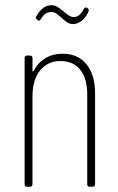

<svg xmlns="http://www.w3.org/2000/svg" viewBox="-20 -713 451 733"><path d="M136 -640Q131 -630 123 -637L120 -639Q114 -645 119 -651Q142 -693 176 -693Q188 -693 197 -688Q206 -683 222 -670Q224 -668 232 -661.5Q240 -655 247 -651.5Q254 -648 261 -648Q272 -648 281.5 -654.5Q291 -661 299 -678Q306 -688 313 -683L314 -682Q321 -677 318 -669Q307 -644 290.5 -632.5Q274 -621 259 -621Q247 -621 237.5 -627Q228 -633 215 -645Q212 -647 204.5 -654Q197 -661 190.5 -664Q184 -667 177 -667Q164 -667 155 -661.5Q146 -656 136 -640ZM343 -357V-10Q343 0 333 0H323Q313 0 313 -10V-353Q313 -413 286.5 -446.5Q260 -480 211 -480Q162 -480 133 -444Q104 -408 104 -345V-10Q104 0 94 0H84Q74 0 74 -10V-491Q74 -501 84 -501H94Q104 -501 104 -491V-443Q104 -440 106 -440Q108 -440 109 -443Q125 -474 153.5 -491Q182 -508 218 -508Q277 -508 310 -468Q343 -428 343 -357Z"/></svg>

Font: Barlow Condensed Thin
Style: Regular
Weight: 250
Width: 3
Designer: Jeremy Tribby
Foundry: Tribby Type
Version: Version 1.408